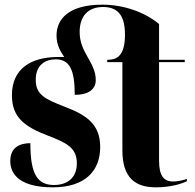

<svg xmlns="http://www.w3.org/2000/svg" viewBox="-20 -792 836 822"><path d="M206 10C342 10 409 -58 409 -163C409 -262 347 -301 257 -335C173 -368 133 -386 133 -450C133 -515 175 -538 218 -538C276 -538 300 -497 300 -386C363 -386 390 -413 390 -449C390 -526 321 -565 321 -655C321 -723 357 -762 421 -762C482 -762 515 -729 515 -644C515 -547 476 -536 439 -536V-526H504V-148C504 -31 559 10 647 10C713 10 759 -6 780 -16V-26C756 -18 737 -15 721 -15C680 -15 661 -41 661 -104V-526H771V-536H661V-689C600 -740 510 -772 418 -772C275 -772 222 -711 222 -640C222 -600 238 -573 255 -548C247 -548 238 -548 229 -548C110 -548 31 -496 31 -384C31 -289 86 -249 186 -211C260 -182 309 -162 309 -93C309 -31 269 0 211 0C138 0 110 -50 110 -179C65 -179 24 -161 24 -103C24 -42 70 10 206 10Z"/></svg>

Font: Noto Serif Display Condensed ExtraBold
Style: Regular
Weight: 800
Width: 3
Designer: Monotype Design Team
Foundry: Monotype Imaging Inc.
Version: Version 2.009